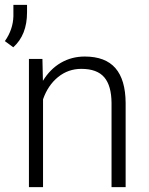

<svg xmlns="http://www.w3.org/2000/svg" viewBox="-43 -771 612 791"><path d="M131.8 -528.3 133.8 -438Q163.6 -486.8 208 -512.5Q252.4 -538.1 306.2 -538.1Q391.1 -538.1 432.6 -490.2Q474.1 -442.4 474.6 -346.7V0H416.5V-347.2Q416 -418 386.5 -452.6Q356.9 -487.3 292 -487.3Q237.8 -487.3 196 -453.4Q154.3 -419.4 134.3 -361.8V0H76.2V-528.3ZM11.7 -576.2 -22.9 -601.6Q10.7 -649.4 12.2 -704.1V-751H68.4V-720.2Q68.4 -627 11.7 -576.2Z"/></svg>

Font: RobotoInd Light
Style: Regular
Weight: 300
Designer: Google
Version: Version 2.001151; 2014